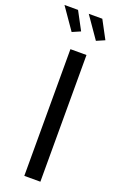

<svg xmlns="http://www.w3.org/2000/svg" viewBox="-198 -965 632 1011"><g transform="rotate(20 118.0 -459.0)"><path d="M85 0V-710H175V0ZM112 -918H188L242 -817L196 -797ZM-24 -918H52L106 -817L60 -797Z"/></g></svg>

Font: Boldmen Medium
Style: Regular
Weight: 400
Designer: Matt McInerney, Pablo Impallari, Rodrigo Fuenzalida
Foundry: LIVING CONCEPT
Version: Version 1.000